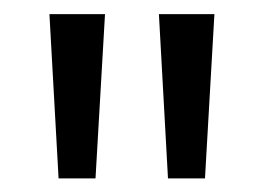

<svg xmlns="http://www.w3.org/2000/svg" viewBox="-20 -850 376 275"><path d="M116.8 -594.5H63.9L50.8 -829.8H130.4ZM273.6 -594.5H220.6L207.6 -829.8H287.1Z"/></svg>

Font: Yaldevi ExtraLight
Style: Regular
Weight: 200
Designer: Sol Matas, Rajitha Manaperi, Kosala Senevirathne
Foundry: Mooniak
Version: Version 1.100